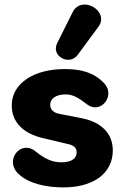

<svg xmlns="http://www.w3.org/2000/svg" viewBox="-20 -803 536 834"><path d="M249 11C384 13 470 -49 470 -150C470 -221 423 -271 338 -289L235 -309C208 -315 198 -331 198 -348C198 -373 221 -393 266 -393C297 -393 323 -377 359 -349C417 -305 484 -388 432 -442C385 -491 327 -503 260 -503C129 -503 31 -442 31 -345C31 -270 84 -222 167 -203L272 -178C299 -173 313 -162 313 -141C313 -117 294 -98 246 -98C210 -98 178 -110 131 -148C69 -195 -3 -106 61 -47C108 -3 185 10 249 11ZM317 -564 407 -686C459 -755 333 -828 295 -749L228 -615C201 -559 281 -516 317 -564Z"/></svg>

Font: SN Pro Heavy
Style: Regular
Weight: 800
Designer: Tobias Whetton
Foundry: Supernotes
Version: Version 1.001;Glyphs 3.2 (3249)